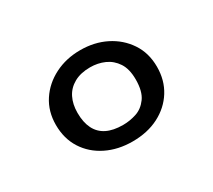

<svg xmlns="http://www.w3.org/2000/svg" viewBox="-71 -804 602 543"><g transform="rotate(-30 230.0 -533.0)"><path d="M230 -384Q183 -384 145.5 -402.5Q108 -421 86.5 -454.5Q65 -488 65 -533Q65 -577 87 -610.5Q109 -644 146.5 -663Q184 -682 230 -682Q276 -682 313 -663.5Q350 -645 372.5 -611.5Q395 -578 395 -533Q395 -489 374 -455.5Q353 -422 316 -403Q279 -384 230 -384ZM230 -438Q252 -438 273.5 -445Q295 -452 310 -472.5Q325 -493 325 -532Q325 -566 311.5 -586.5Q298 -607 276.5 -616.5Q255 -626 230 -626Q199 -626 177.5 -614Q156 -602 145.5 -581Q135 -560 135 -532Q135 -501 145.5 -480Q156 -459 177 -448.5Q198 -438 230 -438Z"/></g></svg>

Font: Teachers
Style: Regular
Weight: 400
Designer: Alfredo Marco Pradil, Chank Diesel
Version: Version 1.001